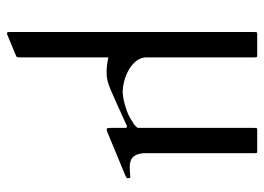

<svg xmlns="http://www.w3.org/2000/svg" viewBox="-128 -352 792 577"><g transform="rotate(90 268.5 -63.0)"><path d="M439.9 -96.2Q442.4 -74.7 452.1 -65.4Q461.9 -56.2 483.9 -56.2L512.2 -58.1Q514.2 -58.1 514.6 -55.4Q515.1 -52.7 515.1 -49.8Q515.1 -48.8 513.9 -47.4Q512.7 -45.9 507.8 -43.5L377.9 10.3Q377 10.7 373 12Q369.1 13.2 368.7 13.2Q365.2 13.2 364.5 9Q363.8 4.9 363.8 1V-45.9Q362.3 -47.9 358.9 -47.9Q357.9 -47.9 356.9 -47.9Q356 -47.9 356 -46.9Q315.9 -28.8 290.8 -17.3Q265.6 -5.9 249.3 1Q232.9 7.8 221.4 10.5Q210 13.2 197.8 13.2Q175.8 13.2 151.9 7.8V275.4Q151.9 279.8 151.4 281.7Q150.9 283.7 147.5 285.2L81.5 312.5Q77.1 312.5 76.4 310.8Q75.7 309.1 75.7 302.2V-429.2Q75.7 -436 76.4 -437.7Q77.1 -439.5 81.5 -439.5H146Q150.4 -439.5 151.1 -437.7Q151.9 -436 151.9 -429.2V-106.9Q151.9 -90.3 162.1 -76.9Q172.4 -63.5 188.2 -54.2Q204.1 -44.9 222.7 -40Q241.2 -35.2 257.8 -35.2Q259.8 -35.2 268.8 -36.4Q277.8 -37.6 289.3 -40.5Q300.8 -43.5 313.2 -47.9Q325.7 -52.2 335 -58.1Q340.8 -62 348.6 -66.4Q356.4 -70.8 363.8 -80.1V-429.2Q363.8 -436 364.5 -437.7Q365.2 -439.5 369.6 -439.5H434.1Q438.5 -439.5 439.2 -437.7Q439.9 -436 439.9 -429.2Z"/></g></svg>

Font: Kurinto Book Core
Style: Regular
Weight: 400
Designer: Kurinto was developed by Clint Goss from a range of fonts that are compatible with the SIL Open Font License Version 1.1
Foundry: Clinton F. Goss
Version: Version 2.196; July 25, 2020